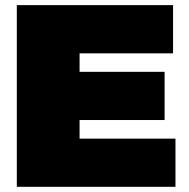

<svg xmlns="http://www.w3.org/2000/svg" viewBox="-20 -721 730 741"><path d="M44.9 0V-701.2H647.9V-515.1H287.1V-443.8H615.2V-257.8H287.1V-186H657.2V0Z"/></svg>

Font: Trueno UltraBlack
Style: Regular
Weight: 950
Designer: Julieta Ulanovsky
Foundry: Julieta Ulanovsky
Version: Version 3.001b | FøM Fix